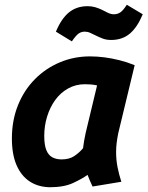

<svg xmlns="http://www.w3.org/2000/svg" viewBox="-20 -775 620 807"><path d="M189 12Q140 11 104.5 -12.5Q69 -36 49.5 -81Q30 -126 30 -193Q30 -269 55.5 -332.5Q81 -396 126.5 -442Q172 -488 231.5 -513Q291 -538 358 -538Q388 -538 419 -534Q450 -530 482 -522Q514 -514 546 -501L477 -215Q473 -195 470.5 -175.5Q468 -156 468 -136Q468 -103 474 -72.5Q480 -42 490 -11L369 9Q365 1 357.5 -16.5Q350 -34 348 -40Q326 -24 287.5 -6Q249 12 189 12ZM239 -105Q271 -105 292 -119Q313 -133 329 -152Q331 -169 333.5 -183Q336 -197 340 -216L388 -416Q375 -419 362 -420Q349 -421 337 -421Q298 -421 266 -403Q234 -385 212 -354.5Q190 -324 178 -285Q166 -246 166 -204Q166 -165 175 -143.5Q184 -122 200.5 -113.5Q217 -105 239 -105ZM282 -601 215 -642Q238 -697 270 -723Q302 -749 348 -749Q365 -749 379 -745Q393 -741 406 -735Q420 -728 433 -721.5Q446 -715 459 -715Q473 -715 485 -722.5Q497 -730 513 -755L580 -715Q557 -660 525.5 -633.5Q494 -607 447 -607Q427 -607 411.5 -613Q396 -619 382 -626Q370 -632 359 -637Q348 -642 336 -642Q322 -642 310.5 -634Q299 -626 282 -601Z"/></svg>

Font: Ubuntu Sans Mono
Style: Italic
Weight: 400
Italic angle: -13.5°
Monospace: yes
Designer: Dalton Maag Ltd
Foundry: Dalton Maag Ltd
Version: Version 1.006